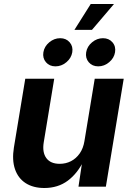

<svg xmlns="http://www.w3.org/2000/svg" viewBox="-20 -944 663 971"><path d="M204.4 6.8Q148.2 6.8 109.9 -17.7Q71.7 -42.3 55.8 -88.5Q40 -134.6 50.4 -198.7L107.8 -545.9H254.2L201.2 -224.2Q193 -173.6 214.3 -144.5Q235.5 -115.5 282 -115.5Q312.9 -115.5 339 -128.9Q365 -142.3 383 -167.9Q401 -193.5 406.9 -229.8L459.1 -545.9H605.7L515.4 0H376.9L397.3 -136.3H405.8Q373 -67.5 322.9 -30.3Q272.9 6.8 204.4 6.8ZM476.9 -608.4Q446.7 -608.4 428.8 -629.3Q411 -650.2 415.8 -679.7Q420.6 -709.2 445.5 -730Q470.4 -750.8 500.7 -750.8Q530.9 -750.8 548.8 -730Q566.7 -709.2 561.8 -679.7Q557 -650.2 532 -629.3Q507.1 -608.4 476.9 -608.4ZM260.5 -608.4Q230.3 -608.4 212.4 -629.3Q194.6 -650.2 199.4 -679.7Q204.2 -709.2 229.1 -730Q254 -750.8 284.3 -750.8Q314.5 -750.8 332.4 -730Q350.3 -709.2 345.5 -679.7Q340.6 -650.2 315.7 -629.3Q290.7 -608.4 260.5 -608.4ZM356.5 -793.1 438.9 -923.9H556.6L445.2 -793.1Z"/></svg>

Font: Inter
Style: Italic
Weight: 400
Italic angle: -9.3988°
Designer: Rasmus Andersson
Foundry: rsms
Version: Version 4.001;git-66647c0bb